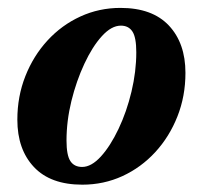

<svg xmlns="http://www.w3.org/2000/svg" viewBox="-20 -466 526 498"><path d="M292.5 -445.5Q375 -445.5 418 -399.8Q461 -354 461 -277Q461 -216.5 440.2 -164Q419.5 -111.5 382.8 -71.5Q346 -31.5 297.5 -9.2Q249 13 193.5 13Q111 13 68 -32.8Q25 -78.5 25 -155.5Q25 -216 45.8 -268.5Q66.5 -321 103.2 -361Q140 -401 188.5 -423.2Q237 -445.5 292.5 -445.5ZM193 -33Q217 -33 241.8 -60.2Q266.5 -87.5 287.5 -131.8Q308.5 -176 321 -228.2Q333.5 -280.5 333.5 -330.5Q333.5 -369 323.5 -384.2Q313.5 -399.5 293.5 -399.5Q269 -399.5 244.2 -372.2Q219.5 -345 198.8 -300.5Q178 -256 165.2 -204Q152.5 -152 152.5 -101.5Q152.5 -63.5 162.5 -48.2Q172.5 -33 193 -33Z"/></svg>

Font: Newsreader Text
Style: Bold Italic
Weight: 700
Italic angle: -17°
Designer: Hugues Gentile
Foundry: Production Type
Version: Version 1.001